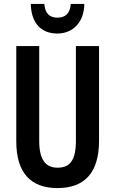

<svg xmlns="http://www.w3.org/2000/svg" viewBox="-20 -949 587 979"><path d="M410 -929H341C337 -880 313 -859 273 -859C232 -859 210 -881 206 -929H137C139 -829 192 -778 272 -778C352 -778 409 -836 410 -929ZM485 -231V-714H367V-232C367 -132 337 -94 274 -94C213 -94 180 -133 180 -231V-714H63V-229C63 -67 137 10 273 10C411 10 485 -68 485 -231Z"/></svg>

Font: Noto Sans Devanagari ExtraCondensed SemiBold
Style: Regular
Weight: 600
Width: 2
Designer: Jelle Bosma - Monotype Design Team
Foundry: Monotype Imaging Inc.
Version: Version 2.004